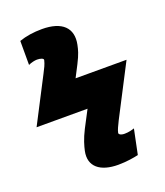

<svg xmlns="http://www.w3.org/2000/svg" viewBox="-136 -816 786 917"><g transform="rotate(-20 257.5 -357.0)"><path d="M307 10C349 10 390 3 410 -2L436 -128C424 -124 407 -119 386 -119C366 -119 356 -127 358 -134C361 -149 369 -164 381 -189L515 -448H256L287 -508C310 -553 314 -572 319 -595C336 -677 287 -724 185 -724C143 -724 103 -718 69 -706V-584C83 -591 102 -595 113 -595C130 -595 147 -590 145 -581C140 -560 132 -545 119 -520L1 -292H260L215 -206C193 -163 184 -130 179 -107C163 -31 216 10 307 10Z"/></g></svg>

Font: Noto Sans Black
Style: Italic
Weight: 900
Italic angle: -12°
Designer: Monotype Design Team
Foundry: Monotype Imaging Inc.
Version: Version 2.013